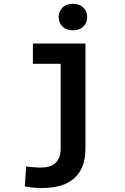

<svg xmlns="http://www.w3.org/2000/svg" viewBox="-20 -752 640 986"><path d="M148.9 -528.3V-424.3H291.5V10.3Q291.5 38.1 283.7 56.9Q275.9 75.7 262.7 86.9Q249 98.6 230.7 103.5Q212.4 108.4 191.4 108.4Q186.5 108.4 176 108.2Q165.5 107.9 154.3 106.9Q142.6 106.4 131.6 105.2Q120.6 104 114.3 102.5L107.4 205.1Q117.2 207 126.7 208.5Q136.2 210 146 210.9Q158.7 212.4 171.9 212.9Q185.1 213.4 198.2 213.4Q250.5 213.4 291.5 201.2Q332.5 189 360.8 163.6Q389.2 138.7 404.1 100.6Q418.9 62.5 418.9 10.3V-528.3ZM281.2 -664.6Q281.2 -635.3 300.8 -615.7Q320.3 -596.2 354 -596.2Q388.2 -596.2 408 -615.5Q427.7 -634.8 427.7 -664.6Q427.7 -693.8 408 -713.1Q388.2 -732.4 354 -732.4Q319.8 -732.4 300.5 -712.6Q281.2 -692.9 281.2 -664.6Z"/></svg>

Font: Roboto Mono SemiBold
Style: Regular
Weight: 600
Monospace: yes
Designer: Google
Version: Version 3.000